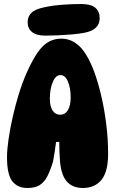

<svg xmlns="http://www.w3.org/2000/svg" viewBox="-20 -932 575 959"><path d="M117 7Q68 7 41.5 -26.5Q15 -60 15 -147Q15 -184 22.5 -235.5Q30 -287 43 -345.5Q56 -404 74 -462.5Q92 -521 114 -570Q143 -635 169.5 -672Q196 -709 224.5 -724Q253 -739 286 -739Q337 -739 376.5 -701.5Q416 -664 450 -575Q469 -524 485 -456.5Q501 -389 510.5 -313.5Q520 -238 520 -163Q520 -75 487 -34Q454 7 394 7Q345 7 316 -23Q287 -53 280 -123Q278 -147 277 -172.5Q276 -198 276 -223Q268 -223 260 -223Q257 -197 253 -172.5Q249 -148 245 -126Q232 -82 217 -52.5Q202 -23 179 -8Q156 7 117 7ZM280 -359Q305 -359 319 -381.5Q333 -404 333 -447Q333 -491 319.5 -524Q306 -557 282 -557Q258 -557 243.5 -522Q229 -487 229 -440Q229 -400 243 -379.5Q257 -359 280 -359ZM207 -754Q162 -754 140 -772Q118 -790 118 -821Q118 -850 137.5 -868.5Q157 -887 203 -896Q244 -905 294 -908.5Q344 -912 384 -912Q435 -912 456.5 -893Q478 -874 478 -842Q478 -782 400 -768Q374 -763 338.5 -760Q303 -757 268 -755.5Q233 -754 207 -754Z"/></svg>

Font: DynaPuff Condensed
Style: Bold
Weight: 700
Width: 3
Designer: Toshi Omagari, Jennifer Daniel
Foundry: Google Fonts
Version: Version 2.000; ttfautohint (v1.8.4.7-5d5b)